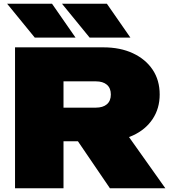

<svg xmlns="http://www.w3.org/2000/svg" viewBox="-20 -1002 916 1022"><path d="M238 -429H490Q528 -429 549 -447Q570 -465 570 -499Q570 -533 549 -551Q528 -569 490 -569H202L318 -685V0H60V-750H530Q620 -750 687.5 -718.5Q755 -687 792.5 -631Q830 -575 830 -499Q830 -425 792.5 -368.5Q755 -312 687.5 -281Q620 -250 530 -250H238ZM326 -351H611L860 0H565ZM549 -982 674 -802H457L310 -982ZM257 -982 382 -802H165L18 -982Z"/></svg>

Font: Unbounded Black
Style: Regular
Weight: 900
Designer: Luke Prowse, Jean-Baptiste Morizot, Fátima Lázaro, Florian Runge
Foundry: NaN
Version: Version 1.701;gftools[0.9.28.dev5+ged2979d]